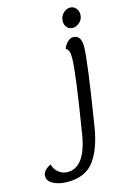

<svg xmlns="http://www.w3.org/2000/svg" viewBox="-329 -691 679 1008"><g transform="rotate(-15 10.0 -187.5)"><path d="M145 -521Q126 -521 114 -534Q102 -547 102 -568Q102 -593 119 -610.5Q136 -628 158 -628Q176 -628 188.5 -614Q201 -600 201 -579Q201 -555 183 -538Q165 -521 145 -521ZM133 -474Q176 -474 176 -411Q176 -339 120 9Q102 124 55 188.5Q8 253 -90 253Q-135 253 -166.5 237Q-198 221 -198 194Q-198 162 -154 141Q-147 169 -125.5 186Q-104 203 -77 203Q19 203 47 30Q100 -293 100 -371Q100 -418 80 -423Q82 -437 98 -455.5Q114 -474 133 -474Z"/></g></svg>

Font: Overlock
Style: Italic
Weight: 400
Designer: Dario Muhafara
Foundry: Dario Manuel Muhafara
Version: Version 1.001